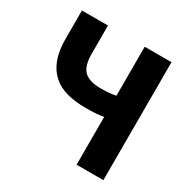

<svg xmlns="http://www.w3.org/2000/svg" viewBox="-150 -786 900 919"><g transform="rotate(30 300.0 -326.0)"><path d="M392 0V-264Q370 -260 347.5 -258.5Q325 -257 292 -257Q234 -257 188.5 -269.5Q143 -282 111 -310.5Q79 -339 62 -384.5Q45 -430 45 -496V-652H189V-496Q189 -428 217.5 -401Q246 -374 308 -374Q337 -374 356.5 -376Q376 -378 392 -381V-652H540V0Z"/></g></svg>

Font: Source Code Pro
Style: Bold
Weight: 700
Monospace: yes
Designer: Paul D. Hunt, Teo Tuominen
Foundry: Adobe Systems Incorporated
Version: Version 2.030;PS 1.000;hotconv 16.6.51;makeotf.lib2.5.65220